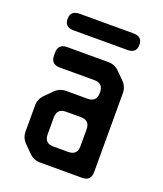

<svg xmlns="http://www.w3.org/2000/svg" viewBox="-122 -715 682 804"><g transform="rotate(20 219.0 -313.0)"><path d="M103 -12Q123 8 152 8H338Q378 8 378 -32V-383Q378 -412 358 -432L325 -465Q305 -485 276 -485H93Q53 -485 53 -445V-434Q53 -394 93 -394H247Q287 -394 287 -354V-351Q287 -311 247 -311H152Q123 -311 103 -291L71 -259Q50 -238 50 -210V-94Q50 -65 70 -45ZM141 -114V-189Q141 -229 181 -229H247Q287 -229 287 -189V-114Q287 -74 247 -74H181Q141 -74 141 -114ZM54 -597Q54 -560 94 -560H334Q374 -560 374 -597Q374 -634 334 -634H94Q54 -634 54 -597Z"/></g></svg>

Font: WDXL Lubrifont TC
Style: Regular
Weight: 400
Designer: [WDXL Lubrifont] Copyright 2020-2022 (c) NightFurySL2001, Skr-ZERO; [ZCOOL QingKe HuangYou] Copyright 2018-2022 (c) The 
Version: Version 2.001;hotconv 1.1.1;makeotfexe 2.6.0